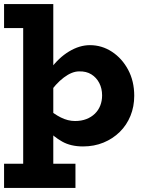

<svg xmlns="http://www.w3.org/2000/svg" viewBox="-20 -706 706 944"><path d="M388 14Q328 14 285.5 -10Q243 -34 214 -67.5Q185 -101 164 -128V-229Q185 -201 214.5 -173.5Q244 -146 279 -128.5Q314 -111 349 -111Q380 -111 404.5 -120.5Q429 -130 446.5 -147Q464 -164 473 -187Q482 -210 482 -237Q482 -271 468 -298Q454 -325 429 -340.5Q404 -356 369 -355Q334 -355 294 -325Q254 -295 218.5 -242Q183 -189 161 -118V-229Q184 -307 226 -364.5Q268 -422 319.5 -453Q371 -484 422 -484Q481 -484 530.5 -451.5Q580 -419 610 -363Q640 -307 640 -235Q640 -182 621.5 -136.5Q603 -91 569 -57.5Q535 -24 489 -5Q443 14 388 14ZM0 218V99H351V218ZM94 218V-568H0V-686H242V218Z"/></svg>

Font: BioRhyme ExtraBold ExtraBold
Style: Regular
Weight: 800
Version: Version 1.600;gftools[0.9.33]